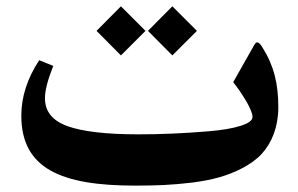

<svg xmlns="http://www.w3.org/2000/svg" viewBox="-20 -559 941 607"><path d="M362.3 -539.1 285.2 -461.4 362.3 -383.8 439.9 -461.4ZM524.9 -383.8 602.5 -461.4 524.9 -539.1 447.8 -461.4ZM406.2 27.8C440.9 27.8 471.7 27.3 499 25.9C526.4 24.4 556.2 22 588.9 18.1C621.6 13.7 649.9 8.3 674.8 1C724.1 -13.2 776.4 -38.6 807.6 -72.8C838.9 -106.9 859.9 -157.2 859.9 -219.7C859.9 -293.9 846.2 -351.1 809.6 -409.2C803.2 -419.4 797.9 -424.8 793.9 -424.8H790.5C788.6 -424.3 784.2 -418.5 777.8 -406.2L717.3 -299.3C732.4 -280.3 746.1 -259.8 759.3 -237.8C772 -215.3 778.3 -199.2 778.3 -189.5C778.3 -178.2 765.6 -168.9 740.2 -161.1C714.4 -152.8 681.2 -147.5 640.1 -144C557.6 -137.2 489.3 -134.3 417.5 -134.3C315.4 -134.3 240.7 -143.1 193.4 -160.2C146 -177.2 122.1 -206.5 122.1 -248.5C122.1 -272.9 130.9 -307.1 148.4 -350.6L104 -368.7C66.4 -311.5 47.4 -252.9 47.4 -193.4C47.4 -26.9 171.9 27.8 406.2 27.8Z"/></svg>

Font: Parastoo
Style: Bold
Weight: 700
Foundry: Saber Rastikerdar (saber.rastikerdar@gmail.com)
Version: Version 2.0.1